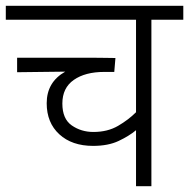

<svg xmlns="http://www.w3.org/2000/svg" viewBox="-20 -642 652 662"><path d="M612 -574H502V0H449V-193Q425 -173 389 -156Q353 -139 301 -139Q228 -139 184.5 -179Q141 -219 141 -286Q141 -359 205 -395L39 -393V-443H296Q321 -443 344 -442.5Q367 -442 378 -442L374 -394H339Q274 -394 234.5 -366.5Q195 -339 195 -285Q195 -232 227.5 -209.5Q260 -187 302 -187Q351 -187 387 -208Q423 -229 449 -255V-574H0V-622H612Z"/></svg>

Font: Noto Sans Light
Style: Regular
Weight: 300
Designer: Monotype Design Team
Foundry: Monotype Imaging Inc.
Version: Version 2.007